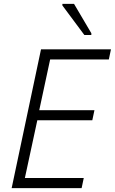

<svg xmlns="http://www.w3.org/2000/svg" viewBox="-20 -968 591 988"><path d="M40 0 191 -714H551L540 -662H238L182 -401H466L455 -349H172L108 -52H411L400 0ZM414 -788 301 -940V-948H361L450 -797V-788Z"/></svg>

Font: Noto Sans Light
Style: Italic
Weight: 300
Italic angle: -12°
Designer: Monotype Design Team
Foundry: Monotype Imaging Inc.
Version: Version 2.013; ttfautohint (v1.8.4.7-5d5b)